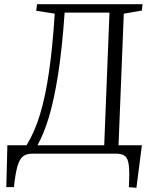

<svg xmlns="http://www.w3.org/2000/svg" viewBox="-20 -730 728 912"><path d="M10 159 15 -40H106Q144 -101 170 -186.5Q196 -272 213 -390Q230 -508 240 -665L152 -679L156 -710H657L654 -680L568 -665L543 -40H654L628 162L592 159Q596 90 592 56Q588 22 573.5 11Q559 0 533 0H133Q106 0 89.5 12.5Q73 25 63 59.5Q53 94 46 159ZM158 -40H475L500 -670H287Q275 -498 256 -377Q237 -256 212.5 -174.5Q188 -93 158 -40Z"/></svg>

Font: Literata 36pt Light
Style: Italic
Weight: 300
Italic angle: -2°
Designer: Latin by Veronika Burian and Jose Scaglione. Greek by Irene Vlachou. Cyrillic by Vera Evstafieva
Foundry: TypeTogether
Version: Version 3.002